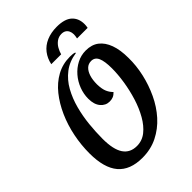

<svg xmlns="http://www.w3.org/2000/svg" viewBox="-257 -992 1128 1128"><g transform="rotate(-45 307.0 -428.5)"><path d="M243 22Q141 22 91 -37Q41 -96 41 -217Q41 -286 55 -355.5Q69 -425 96.5 -487Q124 -549 162.5 -597Q201 -645 251 -672.5Q301 -700 361 -700Q373 -700 382.5 -699Q392 -698 401 -695V-690Q340 -681 297 -648Q254 -615 226.5 -565.5Q199 -516 183.5 -457.5Q168 -399 162 -338.5Q156 -278 156 -223Q156 -134 184.5 -92Q213 -50 269 -50Q313 -50 347.5 -77.5Q382 -105 408.5 -151.5Q435 -198 452.5 -254.5Q470 -311 479 -369Q488 -427 488 -477Q488 -536 475 -565Q462 -594 432 -594Q408 -594 392 -578.5Q376 -563 367.5 -536Q359 -509 359 -472Q360 -432 370 -409.5Q380 -387 396 -372Q384 -359 371 -353.5Q358 -348 341 -348Q308 -348 285.5 -374.5Q263 -401 263 -449Q263 -488 277.5 -526Q292 -564 318 -594Q344 -624 378.5 -642Q413 -660 453 -660Q502 -660 534 -635.5Q566 -611 583 -564.5Q600 -518 600 -451Q601 -387 586 -320.5Q571 -254 542 -192.5Q513 -131 470 -83Q427 -35 370 -6.5Q313 22 243 22ZM253 -746Q261 -786 284.5 -816.5Q308 -847 345.5 -863Q383 -879 431 -879Q496 -879 527 -851Q558 -823 558 -774Q558 -761 555 -746H467Q469 -757 470 -763Q471 -769 471 -776Q471 -792 465 -804.5Q459 -817 448 -823.5Q437 -830 421 -830Q398 -830 380 -817Q362 -804 351 -784.5Q340 -765 335 -746Z"/></g></svg>

Font: Sansita Swashed Light
Style: Regular
Weight: 400
Version: Version 1.003